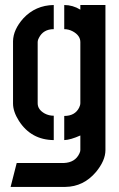

<svg xmlns="http://www.w3.org/2000/svg" viewBox="-20 -566 478 769"><path d="M22.5 182.6 46.9 86.9H235.4Q281.2 85 297.9 48.8Q301.8 41 301.8 35.2V-23.4Q262.7 -5.9 237.3 -4.9V-101.6Q280.3 -101.6 296.9 -134.8Q301.8 -144.5 301.8 -153.3V-397.5Q301.8 -423.8 271.5 -440.4Q254.9 -449.2 237.3 -449.2V-545.9Q271.5 -545.9 301.8 -527.3V-545.9H402.3V35.2Q402.3 77.1 364.3 123Q314.5 181.6 242.2 182.6ZM32.2 -151.4V-401.4Q33.2 -447.3 73.2 -492.2Q122.1 -544.9 195.3 -545.9V-449.2Q153.3 -449.2 135.7 -414.1Q130.9 -405.3 130.9 -398.4V-152.3Q130.9 -127 159.2 -111.3Q175.8 -102.5 195.3 -102.5V-4.9Q104.5 -5.9 55.7 -82Q32.2 -119.1 32.2 -151.4Z"/></svg>

Font: Post No Bills Jaffna
Style: Bold
Weight: 700
Designer: Kosala Senevirathne, Siva Puranthara, Lasantha Premarathna, Tharique Azeez
Foundry: Mooniak
Version: Version 1.220 ; ttfautohint (v1.6)